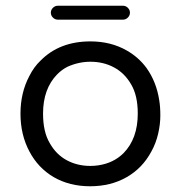

<svg xmlns="http://www.w3.org/2000/svg" viewBox="-20 -648 634 673"><path d="M182.6 -579.1H411.1Q420.9 -579.1 428.2 -586.4Q435.5 -593.8 435.5 -603.5Q435.5 -613.3 428.2 -620.6Q420.9 -627.9 411.1 -627.9H182.6Q172.9 -627.9 165.5 -620.6Q158.2 -613.3 158.2 -603.5Q158.2 -593.8 165.5 -586.4Q172.9 -579.1 182.6 -579.1ZM538.1 -296.9Q528.3 -361.3 493.2 -410.2Q465.8 -447.3 424.8 -470.7Q369.1 -502.9 296.9 -502.9Q188.5 -502.9 122.1 -435.5Q98.6 -413.1 83 -381.8Q51.8 -323.2 51.8 -249.5Q51.8 -175.8 83 -117.2Q113.3 -59.6 168 -27.3Q223.6 4.9 295.9 4.9Q368.2 4.9 423.8 -26.9Q479.5 -58.6 510.7 -117.2Q526.4 -145.5 534.2 -178.7Q542 -211.9 542 -243.2Q542 -274.4 538.1 -296.9ZM296.9 -66.4Q251 -66.4 213.9 -86.4Q176.8 -106.4 154.3 -146.5Q130.9 -185.5 130.9 -250Q130.9 -336.9 180.7 -387.7Q197.3 -404.3 216.8 -414.1Q255.9 -431.6 296.9 -431.6Q342.8 -431.6 379.9 -411.6Q417 -391.6 439.5 -352.5Q462.9 -313.5 462.9 -250Q462.9 -162.1 413.1 -111.3Q377.9 -76.2 324.2 -68.4Q310.5 -66.4 296.9 -66.4Z"/></svg>

Font: FakePearl
Style: Light
Weight: 350
Version: Version 1.2